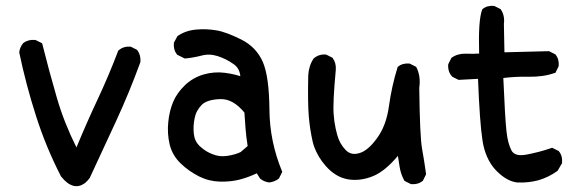

<svg xmlns="http://www.w3.org/2000/svg" viewBox="-20 -626 2040 667"><path d="M191.9 -13.2Q139.2 -115.7 105 -223.6Q70.3 -331.5 46.9 -443.4V-443.8V-444.8Q47.9 -453.6 51.3 -461.2Q54.7 -468.8 60.1 -475.6L60.5 -476.1L61 -476.6Q78.1 -489.3 102.1 -487.3H103L104 -486.8L123.5 -477.1L126 -475.6L127 -473.1Q150.4 -379.4 177.7 -285.6Q203.1 -198.7 245.6 -113.8Q262.7 -155.3 280.5 -195.8Q298.3 -236.3 316.9 -275.9Q356.9 -360.8 390.1 -448.2L390.6 -449.7L391.6 -450.7Q400.4 -458.5 410.9 -461.7Q421.4 -464.8 433.1 -463.9H434.1L435.1 -463.4L454.6 -453.6L456.1 -452.6L457 -451.7Q469.7 -434.6 467.8 -410.6V-409.7L467.3 -409.2Q430.2 -307.1 384.3 -207.5Q338.4 -107.9 291.5 -7.3L291 -6.8L290.5 -6.3Q283.7 2.9 275.9 9.3Q255.4 24.9 234.4 19.3Q213.4 13.7 192.9 -12.2H192.4Z M914.6 7.8Q897 5.4 883.8 -5.4L883.3 -5.9L882.8 -6.8L872.1 -23.9Q840.8 -9.3 812 -2Q780.8 5.9 743.7 4.9Q705.6 3.9 671.4 -13.2Q654.3 -22 638.4 -33Q622.6 -43.9 608.4 -57.6Q578.6 -85.9 569.3 -124.5Q560.5 -162.6 564.5 -201.7Q568.4 -240.7 581.5 -272Q594.7 -303.2 622.1 -329.6Q649.4 -356 687 -367.2Q724.1 -377.9 761.7 -373Q771.5 -371.6 781 -369.9Q790.5 -368.2 799.1 -366Q807.6 -363.8 814.9 -361.3Q812.5 -388.7 791.5 -403.3Q766.1 -421.4 735.8 -431.2Q707 -440.4 679.2 -432.6Q671.9 -430.7 664.6 -429.2Q657.2 -427.7 650.4 -426.5Q643.6 -425.3 636.7 -424.3Q629.9 -423.3 623.5 -422.9H622.1L620.6 -423.3L597.2 -435.1L595.7 -435.5L595.2 -436.5Q582 -452.1 584 -476.1V-477.5L584.5 -478.5L596.2 -500L597.2 -501L598.6 -502Q607.9 -508.3 618.2 -512.7Q628.4 -517.1 639.6 -519.8Q650.9 -522.5 662.6 -523.4Q697.8 -526.4 731.9 -520.5Q749.5 -517.6 771 -509.5Q792.5 -501.5 817.9 -488.8Q844.2 -475.6 863 -456.1Q881.8 -436.5 893.1 -410.6Q915 -359.9 916 -245.1Q916.5 -189 927.5 -135.7Q938.5 -82.5 959.5 -31.7L960.4 -29.3L959.5 -26.9L949.7 -7.3L948.7 -5.9L947.8 -4.9Q933.1 5.9 915.5 7.8H915ZM815.9 -97.7 840.3 -118.7Q835 -152.3 833 -179.2Q831.1 -206.5 829.1 -234.9Q789.6 -283.2 745.1 -281.7Q699.7 -280.3 680.7 -261.7Q671.4 -252 665 -240.5Q658.7 -229 656.2 -215.8Q650.4 -188 653.3 -161.6Q655.8 -136.2 672.9 -119.1Q679.2 -113.3 686 -108.2Q692.9 -103 700.7 -98.6Q708.5 -94.2 717.3 -90.8Q742.7 -80.1 769.5 -84.5Q796.4 -88.4 815.9 -97.7Z M1406.7 13.2 1387.2 3.4 1385.3 2.4 1384.3 1Q1372.1 -21.5 1368.2 -46.9Q1365.2 -64.9 1362.3 -84.5Q1318.8 -32.7 1278.3 -15.1Q1233.4 3.9 1189.5 -2.9Q1145.5 -10.3 1110.8 -50.3Q1104 -58.1 1098.1 -66.2Q1092.3 -74.2 1087.4 -82.5Q1082.5 -90.8 1078.6 -99.1Q1074.7 -107.4 1071.5 -116Q1068.4 -124.5 1066.4 -133.3Q1056.6 -175.8 1052.7 -222.2Q1048.8 -268.6 1050.8 -364.3Q1052.7 -397.5 1069.3 -422.4L1069.8 -422.9L1070.3 -423.3Q1087.9 -438.5 1111.8 -436.5H1112.8L1113.8 -436L1133.3 -426.3L1134.8 -425.3L1135.7 -424.3Q1148.4 -407.2 1146.5 -383.3Q1135.7 -266.6 1139.2 -228Q1140.1 -215.3 1141.8 -203.1Q1143.6 -190.9 1146 -179.7Q1148.4 -168.5 1151.4 -157.7Q1159.7 -127 1180.2 -105.5Q1199.2 -85.4 1227.5 -93.8Q1257.3 -101.6 1289.1 -145Q1321.8 -189 1331.1 -256.8Q1340.8 -326.7 1360.8 -391.1L1361.3 -393.1L1362.3 -394Q1377.9 -407.2 1401.9 -405.3H1402.8L1403.8 -404.8L1423.3 -395L1425.3 -394L1426.3 -392.6Q1442.4 -361.8 1436.5 -320.8Q1438.5 -151.9 1446.3 -108.9Q1454.1 -65.4 1460 -22.5V-20.5L1459.5 -19L1449.7 0.5L1449.2 2L1448.2 2.4Q1432.6 15.6 1408.7 13.7H1407.7Z M1775.9 7.8Q1739.3 3.4 1702.6 -34.7Q1684.6 -53.7 1672.9 -79.6Q1661.1 -105.5 1656.2 -137.7Q1646.5 -200.2 1640.6 -352.1L1574.7 -348.6H1572.8L1571.8 -349.1L1552.2 -358.9L1551.3 -359.4L1550.3 -360.4Q1542.5 -369.1 1539.3 -379.6Q1536.1 -390.1 1537.1 -401.9V-402.8L1537.6 -403.8L1547.4 -423.3L1548.3 -424.8L1549.3 -425.8Q1570.3 -440.4 1598.6 -439.5Q1622.1 -438.5 1644.5 -439.9Q1641.1 -555.7 1654.8 -591.8L1655.3 -593.3L1656.2 -594.2Q1664.1 -601.1 1674.1 -603.8Q1684.1 -606.4 1695.8 -605.5H1696.8L1697.8 -605L1717.3 -595.2L1718.8 -594.2L1719.7 -593.3Q1727.1 -582.5 1729.7 -569.8Q1732.4 -557.1 1730.5 -543.5L1732.4 -444.3L1885.7 -448.2H1887.2L1888.2 -447.8L1907.7 -438L1909.2 -437.5L1909.7 -436.5Q1922.9 -420.9 1920.9 -397V-396L1920.4 -395L1910.6 -375.5L1909.7 -373L1907.2 -372.6Q1886.2 -365.2 1863.5 -362.1Q1840.8 -358.9 1816.4 -359.4Q1772 -360.4 1728.5 -355Q1734.4 -217.3 1739.3 -171.4Q1741.7 -148.4 1746.3 -131.3Q1751 -114.3 1757.3 -102.5Q1769.5 -81.5 1808.6 -88.9Q1829.6 -92.8 1851.3 -98.4Q1873 -104 1895.5 -111.8L1897.9 -112.8L1899.9 -111.8L1919.4 -102.1L1920.9 -101.6L1921.4 -100.6Q1934.6 -85 1932.6 -60.1V-58.6L1931.6 -57.6L1918 -34.2L1917.5 -33.2L1916.5 -32.2Q1886.2 -10.3 1851.1 0Q1833.5 4.9 1814.7 6.8Q1795.9 8.8 1775.9 7.8Z"/></svg>

Font: NaikaiFont
Style: SemiBold
Weight: 600
Version: Version 1.89